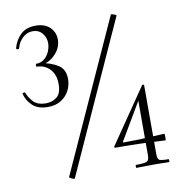

<svg xmlns="http://www.w3.org/2000/svg" viewBox="-74 -704 735 775"><g transform="rotate(-10 293.5 -317.0)"><path d="M119 -474 118 -482Q157 -476 185.5 -458.5Q214 -441 214 -400Q214 -375 202.5 -353Q191 -331 169 -317Q147 -303 115 -303Q75 -303 53 -323Q31 -343 23 -372Q22 -376 28 -377Q34 -378 35 -374Q40 -358 57 -338.5Q74 -319 110 -319Q136 -319 154.5 -334Q173 -349 173 -387Q173 -426 151.5 -448.5Q130 -471 98 -471Q96 -471 96 -477Q96 -483 98 -483Q119 -483 133 -495.5Q147 -508 153.5 -525Q160 -542 160 -557Q160 -580 145.5 -597.5Q131 -615 106 -615Q83 -615 65 -598Q47 -581 41 -557Q40 -553 34 -554Q28 -555 29 -559Q37 -590 59.5 -612.5Q82 -635 122 -635Q159 -635 180 -615Q201 -595 201 -564Q201 -543 190.5 -524.5Q180 -506 162 -492.5Q144 -479 119 -474ZM171 0Q171 2 165 0Q159 -2 154 -5Q149 -8 149 -9L429 -626Q430 -628 435.5 -626.5Q441 -625 446.5 -622.5Q452 -620 451 -618ZM512 -41Q512 -22 518 -16.5Q524 -11 558 -11Q559 -11 559 -5Q559 1 558 1Q545 1 531.5 0.5Q518 0 499 0Q477 0 458 0.5Q439 1 423 1Q422 1 422 -5Q422 -11 423 -11Q459 -11 468.5 -16Q478 -21 478 -41V-276L493 -290L388 -112Q387 -109 390 -109Q429 -109 455.5 -110Q482 -111 505.5 -112.5Q529 -114 558 -115Q560 -115 560 -101.5Q560 -88 558 -88Q518 -90 472 -92Q426 -94 353 -94Q352 -94 350 -96Q348 -98 350 -99L504 -324Q506 -326 509 -325Q512 -324 512 -322Z"/></g></svg>

Font: Cormorant Garamond Light
Style: Regular
Weight: 300
Designer: Christian Thalmann (Catharsis Fonts)
Foundry: Catharsis Fonts
Version: Version 4.001